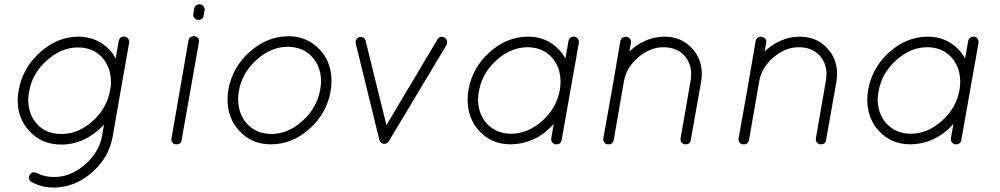

<svg xmlns="http://www.w3.org/2000/svg" viewBox="-20 -654 4529 870"><path d="M257 1Q171 1 115 -58Q60 -115 60 -201Q60 -220 65 -247Q83 -346 161 -416.5Q239 -487 333 -488Q419 -488 476 -429Q494 -409 504 -388L518 -468Q523 -491 545 -488Q556 -486 561.5 -477.5Q567 -469 565 -459L526 -238L490 -32Q472 63 395 129Q318 195 224 196Q169 196 124 171Q115 167 112 157.5Q109 148 114 139Q126 120 146 130Q182 148 224 148Q298 149 364 92.5Q430 36 443 -41L451 -89Q366 1 258 1ZM112 -238Q108 -221 108 -201Q109 -132 150 -89.5Q191 -47 258 -47Q333 -46 399 -104.5Q465 -163 479 -247Q483 -263 483 -282Q482 -352 441 -395.5Q400 -439 333 -439H332Q258 -439 191.5 -379.5Q125 -320 112 -238Z M776 0Q766 -1 760.5 -9.5Q755 -18 757 -27L834 -470Q835 -480 843.5 -485.5Q852 -491 862 -490Q886 -484 881 -461L803 -19Q800 0 780 0ZM903 -584Q900 -564 879 -564H875Q865 -566 859.5 -574Q854 -582 856 -592L860 -615Q861 -624 869.5 -630Q878 -636 887 -634Q897 -633 903 -624.5Q909 -616 907 -606Z M1482 -286Q1482 -261 1478 -240L1455 -245L1478 -240Q1460 -140 1382 -70Q1304 0 1208 0H1207Q1122 0 1066 -59Q1011 -117 1011 -204Q1011 -228 1015 -249Q1033 -349 1111.5 -419Q1190 -489 1286 -490Q1371 -490 1428 -430Q1482 -374 1482 -286ZM1431 -249Q1435 -273 1435 -286Q1434 -354 1393 -397.5Q1352 -441 1286 -442H1284Q1208 -442 1142 -382.5Q1076 -323 1062 -240Q1059 -222 1059 -204Q1060 -135 1101 -91.5Q1142 -48 1208 -47Q1284 -46 1350.5 -106Q1417 -166 1431 -249Z M1995 -483Q2003 -478 2005.5 -468Q2008 -458 2003 -450L1742 -14Q1741 -14 1741 -13L1738 -10V-9L1737 -8Q1736 -8 1736 -7L1734 -6H1733L1732 -5L1728 -3H1727Q1725 -2 1721 -2Q1720 -2 1718 -2L1716 -3H1715Q1711 -5 1710 -6H1709L1707 -8L1706 -9L1703 -12Q1701 -14 1701 -16Q1699 -18 1699 -20L1592 -457Q1590 -466 1594.5 -474.5Q1599 -483 1609 -486Q1619 -488 1627 -483Q1635 -478 1637 -468L1731 -87L1962 -475Q1975 -495 1995 -483Z M2294 0Q2209 0 2153 -59Q2099 -116 2099 -203Q2099 -228 2103 -248Q2121 -348 2198.5 -417.5Q2276 -487 2372 -488Q2457 -488 2513 -429Q2531 -409 2542 -389L2556 -468Q2558 -478 2565.5 -483.5Q2573 -489 2583 -488Q2593 -486 2598.5 -478Q2604 -470 2603 -460L2525 -20Q2522 0 2501 0H2497Q2487 -2 2481.5 -10Q2476 -18 2478 -28L2489 -92Q2408 -2 2294 0ZM2150 -240Q2146 -223 2146 -203Q2147 -135 2188 -92Q2229 -49 2294 -48Q2370 -47 2436.5 -106Q2503 -165 2517 -248Q2520 -267 2520 -285Q2519 -353 2478.5 -396Q2438 -439 2372 -440H2371Q2295 -440 2229.5 -381Q2164 -322 2150 -240Z M3064 -28 3110 -292Q3112 -312 3112 -319Q3111 -372 3078 -405.5Q3045 -439 2989 -440Q2927 -441 2872.5 -394.5Q2818 -348 2807 -285L2761 -19Q2761 -18 2760.5 -17Q2760 -16 2760 -15L2759 -14V-13Q2758 -12 2758 -11L2757 -10L2756 -9Q2755 -8 2755 -7Q2754 -7 2754 -6L2752 -4Q2751 -4 2751 -3Q2749 -3 2748 -2Q2747 -2 2747 -1H2744Q2743 0 2742 0H2740H2738H2735H2733Q2723 -1 2717.5 -9.5Q2712 -18 2714 -28L2761 -292V-293L2791 -468Q2793 -478 2801 -483.5Q2809 -489 2819 -487Q2829 -486 2835 -478Q2841 -470 2839 -460L2832 -421Q2901 -486 2989 -488Q3065 -488 3112 -439Q3160 -391 3160 -319Q3160 -302 3157 -284L3110 -19Q3107 0 3086 0H3083Q3073 -2 3067.5 -10Q3062 -18 3064 -28Z M3677 -28 3723 -292Q3725 -312 3725 -319Q3724 -372 3691 -405.5Q3658 -439 3602 -440Q3540 -441 3485.5 -394.5Q3431 -348 3420 -285L3374 -19Q3374 -18 3373.5 -17Q3373 -16 3373 -15L3372 -14V-13Q3371 -12 3371 -11L3370 -10L3369 -9Q3368 -8 3368 -7Q3367 -7 3367 -6L3365 -4Q3364 -4 3364 -3Q3362 -3 3361 -2Q3360 -2 3360 -1H3357Q3356 0 3355 0H3353H3351H3348H3346Q3336 -1 3330.5 -9.5Q3325 -18 3327 -28L3374 -292V-293L3404 -468Q3406 -478 3414 -483.5Q3422 -489 3432 -487Q3442 -486 3448 -478Q3454 -470 3452 -460L3445 -421Q3514 -486 3602 -488Q3678 -488 3725 -439Q3773 -391 3773 -319Q3773 -302 3770 -284L3723 -19Q3720 0 3699 0H3696Q3686 -2 3680.5 -10Q3675 -18 3677 -28Z M4105 0Q4020 0 3964 -59Q3910 -116 3910 -203Q3910 -228 3914 -248Q3932 -348 4009.5 -417.5Q4087 -487 4183 -488Q4268 -488 4324 -429Q4342 -409 4353 -389L4367 -468Q4369 -478 4376.5 -483.5Q4384 -489 4394 -488Q4404 -486 4409.5 -478Q4415 -470 4414 -460L4336 -20Q4333 0 4312 0H4308Q4298 -2 4292.5 -10Q4287 -18 4289 -28L4300 -92Q4219 -2 4105 0ZM3961 -240Q3957 -223 3957 -203Q3958 -135 3999 -92Q4040 -49 4105 -48Q4181 -47 4247.5 -106Q4314 -165 4328 -248Q4331 -267 4331 -285Q4330 -353 4289.5 -396Q4249 -439 4183 -440H4182Q4106 -440 4040.5 -381Q3975 -322 3961 -240Z"/></svg>

Font: Quicksand
Style: Italic
Weight: 400
Italic angle: -12°
Designer: Andrew Paglinawan
Foundry: Andrew Paglinawan
Version: 1.002